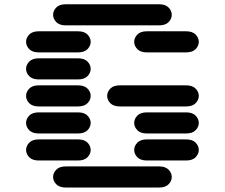

<svg xmlns="http://www.w3.org/2000/svg" viewBox="-20 -881 1040 888"><path d="M284.2 -13.7Q254.9 -13.7 240.2 -28.8Q225.6 -43.9 225.6 -62.5Q225.6 -81.1 240.2 -96.2Q254.9 -111.3 284.2 -111.3H715.8Q745.1 -111.3 759.8 -96.2Q774.4 -81.1 774.4 -62.5Q774.4 -43.9 759.8 -28.8Q745.1 -13.7 715.8 -13.7ZM159.2 -138.7Q129.9 -138.7 115.2 -153.8Q100.6 -168.9 100.6 -187.5Q100.6 -206.1 115.2 -221.2Q129.9 -236.3 159.2 -236.3H340.8Q370.1 -236.3 384.8 -221.2Q399.4 -206.1 399.4 -187.5Q399.4 -168.9 384.8 -153.8Q370.1 -138.7 340.8 -138.7ZM659.2 -138.7Q629.9 -138.7 615.2 -153.8Q600.6 -168.9 600.6 -187.5Q600.6 -206.1 615.2 -221.2Q629.9 -236.3 659.2 -236.3H840.8Q870.1 -236.3 884.8 -221.2Q899.4 -206.1 899.4 -187.5Q899.4 -168.9 884.8 -153.8Q870.1 -138.7 840.8 -138.7ZM159.2 -263.7Q129.9 -263.7 115.2 -278.8Q100.6 -293.9 100.6 -312.5Q100.6 -331.1 115.2 -346.2Q129.9 -361.3 159.2 -361.3H340.8Q370.1 -361.3 384.8 -346.2Q399.4 -331.1 399.4 -312.5Q399.4 -293.9 384.8 -278.8Q370.1 -263.7 340.8 -263.7ZM659.2 -263.7Q629.9 -263.7 615.2 -278.8Q600.6 -293.9 600.6 -312.5Q600.6 -331.1 615.2 -346.2Q629.9 -361.3 659.2 -361.3H840.8Q870.1 -361.3 884.8 -346.2Q899.4 -331.1 899.4 -312.5Q899.4 -293.9 884.8 -278.8Q870.1 -263.7 840.8 -263.7ZM159.2 -388.7Q129.9 -388.7 115.2 -403.8Q100.6 -418.9 100.6 -437.5Q100.6 -456.1 115.2 -471.2Q129.9 -486.3 159.2 -486.3H340.8Q370.1 -486.3 384.8 -471.2Q399.4 -456.1 399.4 -437.5Q399.4 -418.9 384.8 -403.8Q370.1 -388.7 340.8 -388.7ZM534.2 -388.7Q504.9 -388.7 490.2 -403.8Q475.6 -418.9 475.6 -437.5Q475.6 -456.1 490.2 -471.2Q504.9 -486.3 534.2 -486.3H840.8Q870.1 -486.3 884.8 -471.2Q899.4 -456.1 899.4 -437.5Q899.4 -418.9 884.8 -403.8Q870.1 -388.7 840.8 -388.7ZM159.2 -513.7Q129.9 -513.7 115.2 -528.8Q100.6 -543.9 100.6 -562.5Q100.6 -581.1 115.2 -596.2Q129.9 -611.3 159.2 -611.3H340.8Q370.1 -611.3 384.8 -596.2Q399.4 -581.1 399.4 -562.5Q399.4 -543.9 384.8 -528.8Q370.1 -513.7 340.8 -513.7ZM159.2 -638.7Q129.9 -638.7 115.2 -653.8Q100.6 -668.9 100.6 -687.5Q100.6 -706.1 115.2 -721.2Q129.9 -736.3 159.2 -736.3H340.8Q370.1 -736.3 384.8 -721.2Q399.4 -706.1 399.4 -687.5Q399.4 -668.9 384.8 -653.8Q370.1 -638.7 340.8 -638.7ZM659.2 -638.7Q629.9 -638.7 615.2 -653.8Q600.6 -668.9 600.6 -687.5Q600.6 -706.1 615.2 -721.2Q629.9 -736.3 659.2 -736.3H840.8Q870.1 -736.3 884.8 -721.2Q899.4 -706.1 899.4 -687.5Q899.4 -668.9 884.8 -653.8Q870.1 -638.7 840.8 -638.7ZM284.2 -763.7Q254.9 -763.7 240.2 -778.8Q225.6 -793.9 225.6 -812.5Q225.6 -831.1 240.2 -846.2Q254.9 -861.3 284.2 -861.3H715.8Q745.1 -861.3 759.8 -846.2Q774.4 -831.1 774.4 -812.5Q774.4 -793.9 759.8 -778.8Q745.1 -763.7 715.8 -763.7Z"/></svg>

Font: Sixtyfour Normal
Style: Regular
Weight: 400
Monospace: yes
Designer: Jens Kutilek
Foundry: Jens Kutilek
Version: Version 2.000